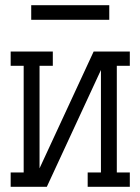

<svg xmlns="http://www.w3.org/2000/svg" viewBox="-20 -718 540 738"><path d="M21 0V-55H71V-465H21V-520H183V-465H132V-71L340 -520H479V-465H429V-55H479V0H317V-55H368V-449L160 0ZM100 -642V-698H400V-642Z"/></svg>

Font: Iosevka Curly Slab Light
Style: Regular
Weight: 300
Monospace: yes
Designer: Belleve Invis
Foundry: Belleve Invis
Version: Version 22.1.2; ttfautohint (v1.8.4)